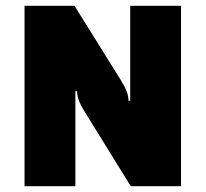

<svg xmlns="http://www.w3.org/2000/svg" viewBox="-20 -645 712 665"><path d="M65 0V-625H238L400 -365Q414 -342 419.5 -326.5Q425 -311 425 -296H431V-625H607V0H433L272 -260Q258 -283 252.5 -299Q247 -315 247 -329H241V0Z"/></svg>

Font: Changa ExtraLight
Style: Bold
Weight: 700
Version: Version 3.002; ttfautohint (v1.8.2)